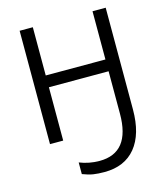

<svg xmlns="http://www.w3.org/2000/svg" viewBox="-137 -816 1001 1168"><g transform="rotate(-15 363.5 -232.0)"><path d="M640.1 -73.2Q640.1 82 571.3 166Q502.4 250 375 250Q335 250 305.2 245.4Q275.4 240.7 237.8 226.1V152.8Q297.9 176.8 363.8 176.8Q557.1 176.8 557.1 -68.8V-335.9H181.2V0H98.1V-713.9H181.2V-410.2H557.1V-713.9H640.1Z"/></g></svg>

Font: XL-Viking
Style: Regular
Weight: 400
Foundry: Ascender Corporation
Version: Version 1.10 March 23, 2015